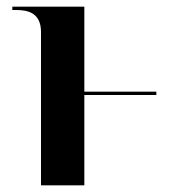

<svg xmlns="http://www.w3.org/2000/svg" viewBox="-20 -556 542 576"><path d="M103 -460V0H233V-271H449V-281H233V-536H17V-526H28C63 -526 103 -518 103 -460Z"/></svg>

Font: Noto Serif Display SemiBold
Style: Regular
Weight: 600
Designer: Monotype Design Team
Foundry: Monotype Imaging Inc.
Version: Version 2.009